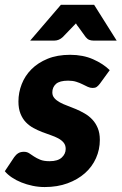

<svg xmlns="http://www.w3.org/2000/svg" viewBox="-36 -748 492 776"><path d="M367.5 -409.5Q360.5 -400.5 354.5 -396.5Q348.5 -392.5 338.5 -392.5Q328.5 -392.5 318.8 -397Q309 -401.5 297.8 -407.2Q286.5 -413 272.2 -417.5Q258 -422 239.5 -422Q205 -422 190.2 -408.8Q175.5 -395.5 175.5 -374.5Q175.5 -361 183.8 -351.5Q192 -342 205.5 -334.5Q219 -327 236.2 -320.8Q253.5 -314.5 271.5 -306.8Q289.5 -299 306.8 -289Q324 -279 337.5 -264.5Q351 -250 359.2 -230Q367.5 -210 367.5 -182.5Q367.5 -143.5 352 -108.8Q336.5 -74 307.5 -48.2Q278.5 -22.5 237.2 -7.2Q196 8 144.5 8Q120 8 96 3Q72 -2 50.8 -10.5Q29.5 -19 12 -30.8Q-5.5 -42.5 -16.5 -56L21.5 -113Q28.5 -123 37.8 -128.8Q47 -134.5 60.5 -134.5Q73 -134.5 82 -128.5Q91 -122.5 101.5 -115.5Q112 -108.5 126.5 -102.5Q141 -96.5 164.5 -96.5Q197.5 -96.5 213.5 -111.2Q229.5 -126 229.5 -146Q229.5 -161.5 221.2 -171.5Q213 -181.5 199.5 -188.8Q186 -196 169 -201.8Q152 -207.5 134 -214.5Q116 -221.5 99 -230.8Q82 -240 68.5 -254Q55 -268 46.8 -288.5Q38.5 -309 38.5 -338Q38.5 -374 51.8 -408Q65 -442 91.2 -468.2Q117.5 -494.5 156.5 -510.5Q195.5 -526.5 247.5 -526.5Q299.5 -526.5 340.2 -508.5Q381 -490.5 407.5 -464.5ZM435.5 -584H341Q332.5 -584 325 -586.8Q317.5 -589.5 310.5 -598L280.5 -639.5Q275.5 -645 271 -653.5Q267 -649.5 263.8 -646Q260.5 -642.5 257.5 -639.5L217.5 -598Q210 -591 201.5 -587.5Q193 -584 184.5 -584H86L210 -728.5H344.5Z"/></svg>

Font: Lato ExtraBold
Style: Italic
Weight: 800
Italic angle: -7°
Designer: Lukasz Dziedzic with Adam Twardoch and Botio Nikoltchev
Foundry: tyPoland Lukasz Dziedzic
Version: Version 2.015; 2015-08-06; http://www.latofonts.com/